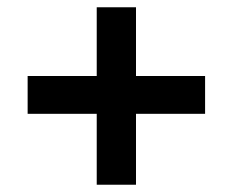

<svg xmlns="http://www.w3.org/2000/svg" viewBox="-20 -548 640 528"><path d="M246 -40V-235H56V-339H246V-528H354V-339H544V-235H354V-40Z"/></svg>

Font: Nunito Sans 9pt ExtraBold
Style: Regular
Weight: 800
Version: Version 3.101;gftools[0.9.27]